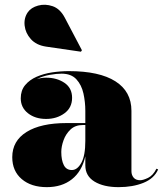

<svg xmlns="http://www.w3.org/2000/svg" viewBox="-20 -761 677 791"><path d="M169.5 -569Q129.5 -575 107.2 -599.8Q85 -624.5 81.5 -655.5Q78 -686.5 94.5 -710.5Q108 -730 137 -738Q166 -746 196.8 -735.5Q227.5 -725 247 -688L317.5 -554L313.5 -548ZM254.5 -254H331.5V-304.5Q331.5 -340.5 323.8 -375.8Q316 -411 294.8 -434.2Q273.5 -457.5 233.5 -457.5Q212.5 -457.5 184.2 -452.5Q156 -447.5 131.5 -435Q150 -441 170 -441Q214 -441 245.5 -419.8Q277 -398.5 277 -358Q277 -317 245.2 -294Q213.5 -271 170 -271Q125 -271 95.2 -294.5Q65.5 -318 65.5 -356Q65.5 -388.5 83.5 -410.2Q101.5 -432 130.8 -444.8Q160 -457.5 194.8 -462.8Q229.5 -468 263.5 -468Q389.5 -468 455.5 -426Q521.5 -384 521.5 -304.5V-55.5Q521.5 -40 530.5 -29.2Q539.5 -18.5 557.5 -18.5Q569.5 -18.5 590 -28.2Q610.5 -38 624.5 -66L631.5 -63Q615 -25.5 571 -7.8Q527 10 468.5 10Q407 10 369.2 -13Q331.5 -36 331.5 -80V-117Q317.5 -55 276.2 -22.5Q235 10 173 10Q108.5 10 69.5 -23.2Q30.5 -56.5 30.5 -113.5Q30.5 -180.5 89.2 -217.2Q148 -254 254.5 -254ZM276 -60.5Q298.5 -60.5 315 -90Q331.5 -119.5 331.5 -180.5V-246H321.5Q290 -246 270.5 -227.5Q251 -209 241.8 -183.2Q232.5 -157.5 232.5 -135Q232.5 -101.5 242.8 -81Q253 -60.5 276 -60.5Z"/></svg>

Font: Bodoni* 24pt Fatface
Style: Regular
Weight: 900
Version: Version 2.3